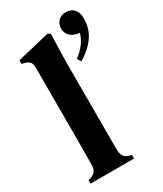

<svg xmlns="http://www.w3.org/2000/svg" viewBox="-188 -818 756 890"><g transform="rotate(-30 189.5 -373.0)"><path d="M270 -512 257 -532Q282 -551 301 -574.5Q320 -598 330 -630L317 -632Q292 -637 278 -652.5Q264 -668 264 -689Q264 -714 279.5 -730Q295 -746 320 -746Q348 -746 364 -727.5Q380 -709 379 -676Q378 -622 349 -582Q320 -542 270 -512ZM23 0V-19L38 -23Q71 -34 71 -73Q71 -107 71.5 -141.5Q72 -176 72 -210V-590Q72 -611 65 -621.5Q58 -632 38 -637L23 -641V-660L198 -702L211 -693L207 -552V-73Q208 -53 215.5 -40.5Q223 -28 242 -23L256 -19V0Z"/></g></svg>

Font: DM Serif Text
Style: Regular
Weight: 400
Designer: Colophon Foundry, Frank Grießhammer
Foundry: Colophon Foundry
Version: Version 5.200; ttfautohint (v1.8.3)